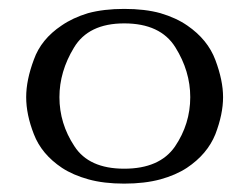

<svg xmlns="http://www.w3.org/2000/svg" viewBox="-20 -413 571 440"><path d="M264.6 -392.6Q217.8 -392.6 181.6 -382.8Q146.5 -372.1 121.1 -354.5Q74.2 -323.2 57.6 -276.4Q40 -229.5 40 -190.4Q40 -150.4 57.6 -105.5Q75.2 -59.6 122.1 -28.3Q147.5 -11.7 182.6 -2Q217.8 7.8 264.6 7.8Q311.5 7.8 347.7 -2Q382.8 -11.7 408.2 -28.3Q455.1 -59.6 473.6 -105.5Q491.2 -151.4 491.2 -190.4Q491.2 -228.5 473.6 -275.4Q456.1 -322.3 409.2 -354.5Q383.8 -372.1 347.7 -382.8Q312.5 -392.6 264.6 -392.6ZM264.6 -26.4Q183.6 -26.4 150.4 -78.1Q116.2 -129.9 116.2 -190.4Q116.2 -249 149.4 -303.7Q182.6 -359.4 264.6 -359.4Q347.7 -359.4 381.8 -304.7Q416 -250 416 -190.4Q416 -128.9 380.9 -77.1Q345.7 -26.4 264.6 -26.4Z"/></svg>

Font: BSRU BANSOMDEJ
Style: Regular
Weight: 400
Designer: Wisit Potiwat
Version: Version 1.000;PS 002.000;hotconv 1.0.70;makeotf.lib2.5.58329